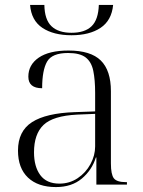

<svg xmlns="http://www.w3.org/2000/svg" viewBox="-20 -749 582 779"><path d="M270 -606Q197 -606 152 -636Q107 -666 102 -729H160Q161 -669 189 -642.5Q217 -616 270 -616Q324 -616 351.5 -642.5Q379 -669 381 -729H439Q433 -666 388 -636Q343 -606 270 -606ZM207 10Q134 10 93.5 -28.5Q53 -67 53 -138Q53 -217 110 -253.5Q167 -290 283 -294L366 -297V-372Q366 -425 358.5 -461.5Q351 -498 327.5 -516Q304 -534 256 -534Q191 -534 171 -499Q151 -464 151 -391Q95 -391 95 -438Q95 -486 137 -515Q179 -544 258 -544Q348 -544 389 -503.5Q430 -463 430 -379V-86Q430 -41 442 -25.5Q454 -10 491 -10H495V0H371V-110H369Q353 -59 312 -24.5Q271 10 207 10ZM221 -4Q262 -4 295 -26Q328 -48 347 -83Q366 -118 366 -155V-287L293 -284Q195 -279 156.5 -242Q118 -205 118 -131Q118 -73 143.5 -38.5Q169 -4 221 -4Z"/></svg>

Font: Noto Serif Display Light
Style: Regular
Weight: 300
Designer: Monotype Design Team
Foundry: Monotype Imaging Inc.
Version: Version 2.009